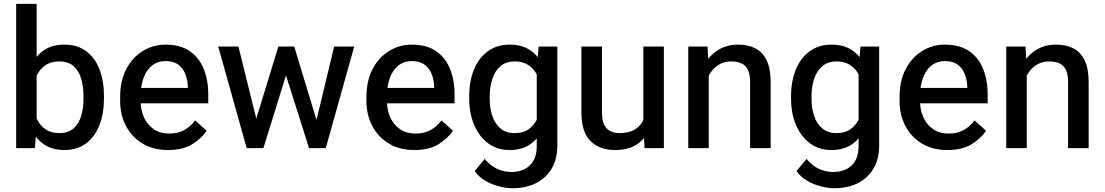

<svg xmlns="http://www.w3.org/2000/svg" viewBox="-20 -770 5742 998"><path d="M315.4 9.8Q248.5 9.8 204.6 -22.2Q160.6 -54.2 136.2 -111.3Q111.8 -168.5 103.5 -244.1V-283.2Q111.8 -360.4 136.2 -417.5Q160.6 -474.6 204.3 -506.3Q248 -538.1 314.5 -538.1Q381.8 -538.1 427.7 -504.2Q473.6 -470.2 497.1 -409.4Q520.5 -348.6 520.5 -269V-258.8Q520.5 -181.2 497.1 -120.4Q473.6 -59.6 427.7 -24.9Q381.8 9.8 315.4 9.8ZM64 0V-750H170.4V-108.4L161.1 0ZM288.6 -78.1Q334.5 -78.1 362.1 -102.3Q389.6 -126.5 401.9 -167.5Q414.1 -208.5 414.1 -258.8V-269Q414.1 -318.4 402.3 -359.6Q390.6 -400.9 363 -425.8Q335.4 -450.7 287.6 -450.7Q255.4 -450.7 231.9 -439.7Q208.5 -428.7 192.1 -409.7Q175.8 -390.6 166.3 -365.7Q156.7 -340.8 152.3 -313.5V-213.4Q158.7 -177.7 174.3 -146.7Q189.9 -115.7 218 -96.9Q246.1 -78.1 288.6 -78.1Z M853 9.8Q776.9 9.8 721.2 -23.7Q665.5 -57.1 635 -115Q604.5 -172.9 604.5 -245.6V-266.1Q604.5 -350.1 636.5 -411.1Q668.5 -472.2 722.4 -505.1Q776.4 -538.1 840.3 -538.1Q916.5 -538.1 965.6 -504.6Q1014.6 -471.2 1038.6 -412.8Q1062.5 -354.5 1062.5 -279.3V-232.9H660.6V-313H956.5V-321.3Q955.1 -354.5 943.6 -384.5Q932.1 -414.6 907.2 -433.6Q882.3 -452.6 839.8 -452.6Q800.3 -452.6 771.2 -430.2Q742.2 -407.7 726.6 -366Q710.9 -324.2 710.9 -266.1V-245.6Q710.9 -198.2 728.5 -159.7Q746.1 -121.1 779.5 -98.4Q813 -75.7 859.4 -75.7Q904.3 -75.7 937.3 -93.8Q970.2 -111.8 994.6 -144L1054.2 -90.3Q1029.3 -52.2 980.5 -21.2Q931.6 9.8 853 9.8Z M1426.8 -528.3H1495.6L1479.5 -419.9L1349.1 0H1286.1L1298.3 -107.9ZM1324.2 -104.5 1331.5 0H1262.2L1114.3 -528.3H1219.2ZM1716.8 -528.3H1821.3L1673.3 0H1604.5L1616.2 -108.9ZM1635.3 -113.3 1649.9 0H1586.4L1453.1 -420.4L1437.5 -528.3H1509.3Z M2133.3 9.8Q2057.1 9.8 2001.5 -23.7Q1945.8 -57.1 1915.3 -115Q1884.8 -172.9 1884.8 -245.6V-266.1Q1884.8 -350.1 1916.7 -411.1Q1948.7 -472.2 2002.7 -505.1Q2056.6 -538.1 2120.6 -538.1Q2196.8 -538.1 2245.8 -504.6Q2294.9 -471.2 2318.8 -412.8Q2342.8 -354.5 2342.8 -279.3V-232.9H1940.9V-313H2236.8V-321.3Q2235.4 -354.5 2223.9 -384.5Q2212.4 -414.6 2187.5 -433.6Q2162.6 -452.6 2120.1 -452.6Q2080.6 -452.6 2051.5 -430.2Q2022.5 -407.7 2006.8 -366Q1991.2 -324.2 1991.2 -266.1V-245.6Q1991.2 -198.2 2008.8 -159.7Q2026.4 -121.1 2059.8 -98.4Q2093.3 -75.7 2139.6 -75.7Q2184.6 -75.7 2217.5 -93.8Q2250.5 -111.8 2274.9 -144L2334.5 -90.3Q2309.6 -52.2 2260.7 -21.2Q2211.9 9.8 2133.3 9.8Z M2643.6 208.5Q2614.7 208.5 2577.9 199.7Q2541 190.9 2505.9 171.4Q2470.7 151.9 2447.3 119.1L2499.5 56.2Q2529.8 92.3 2565.2 108.2Q2600.6 124 2636.7 124Q2698.2 124 2734.1 89.6Q2770 55.2 2770 -10.3V-410.2L2779.8 -528.3H2877V-13.2Q2877 57.1 2847.2 106.9Q2817.4 156.7 2764.9 182.6Q2712.4 208.5 2643.6 208.5ZM2628.4 9.8Q2564.5 9.8 2517.3 -25.1Q2470.2 -60.1 2444.6 -120.6Q2418.9 -181.2 2418.9 -258.3V-268.6Q2418.9 -349.1 2444.3 -409.9Q2469.7 -470.7 2517.1 -504.4Q2564.5 -538.1 2629.4 -538.1Q2680.2 -538.1 2717 -520Q2753.9 -502 2779.1 -468.3Q2804.2 -434.6 2818.8 -387.5Q2833.5 -340.3 2839.8 -282.2V-243.2Q2832 -167.5 2807.4 -110.6Q2782.7 -53.7 2738.8 -22Q2694.8 9.8 2628.4 9.8ZM2655.3 -78.1Q2697.8 -78.1 2725.1 -96.4Q2752.4 -114.7 2768.6 -145Q2784.7 -175.3 2792 -212.4V-312.5Q2787.6 -340.8 2778.1 -365.7Q2768.6 -390.6 2752 -409.7Q2735.4 -428.7 2711.7 -439.7Q2688 -450.7 2656.2 -450.7Q2610.4 -450.7 2581.5 -426Q2552.7 -401.4 2539.1 -359.9Q2525.4 -318.4 2525.4 -268.6V-258.3Q2525.4 -208.5 2538.8 -167.7Q2552.2 -127 2581.1 -102.5Q2609.9 -78.1 2655.3 -78.1Z M3324.2 -528.3H3430.7V0H3330.1L3324.2 -123.5ZM3380.4 -235.4Q3380.4 -164.6 3359.9 -109.4Q3339.4 -54.2 3294.4 -22.2Q3249.5 9.8 3176.3 9.8Q3098.1 9.8 3050 -36.1Q3002 -82 3002 -187V-528.3H3108.9V-186Q3108.9 -144 3121.3 -120.4Q3133.8 -96.7 3154.5 -87.4Q3175.3 -78.1 3198.7 -78.1Q3252 -78.1 3283.2 -98.9Q3314.5 -119.6 3327.9 -155.3Q3341.3 -190.9 3341.3 -234.4Z M3664.1 0H3557.6V-528.3H3657.7L3664.1 -415.5ZM3604 -284.7Q3605 -358.9 3631.6 -416Q3658.2 -473.1 3705.8 -505.6Q3753.4 -538.1 3816.9 -538.1Q3868.7 -538.1 3906.2 -518.8Q3943.8 -499.5 3964.8 -456.8Q3985.8 -414.1 3985.8 -343.3V0H3878.9V-344.2Q3878.9 -383.3 3867.7 -406.7Q3856.4 -430.2 3834.5 -440.4Q3812.5 -450.7 3780.3 -450.7Q3748.5 -450.7 3723.1 -437.5Q3697.8 -424.3 3679.7 -401.1Q3661.6 -377.9 3652.1 -347.9Q3642.6 -317.9 3642.6 -283.7Z M4316.4 208.5Q4287.6 208.5 4250.7 199.7Q4213.9 190.9 4178.7 171.4Q4143.6 151.9 4120.1 119.1L4172.4 56.2Q4202.6 92.3 4238 108.2Q4273.4 124 4309.6 124Q4371.1 124 4407 89.6Q4442.9 55.2 4442.9 -10.3V-410.2L4452.6 -528.3H4549.8V-13.2Q4549.8 57.1 4520 106.9Q4490.2 156.7 4437.7 182.6Q4385.3 208.5 4316.4 208.5ZM4301.3 9.8Q4237.3 9.8 4190.2 -25.1Q4143.1 -60.1 4117.4 -120.6Q4091.8 -181.2 4091.8 -258.3V-268.6Q4091.8 -349.1 4117.2 -409.9Q4142.6 -470.7 4189.9 -504.4Q4237.3 -538.1 4302.2 -538.1Q4353 -538.1 4389.9 -520Q4426.8 -502 4451.9 -468.3Q4477.1 -434.6 4491.7 -387.5Q4506.3 -340.3 4512.7 -282.2V-243.2Q4504.9 -167.5 4480.2 -110.6Q4455.6 -53.7 4411.6 -22Q4367.7 9.8 4301.3 9.8ZM4328.1 -78.1Q4370.6 -78.1 4397.9 -96.4Q4425.3 -114.7 4441.4 -145Q4457.5 -175.3 4464.8 -212.4V-312.5Q4460.4 -340.8 4450.9 -365.7Q4441.4 -390.6 4424.8 -409.7Q4408.2 -428.7 4384.5 -439.7Q4360.8 -450.7 4329.1 -450.7Q4283.2 -450.7 4254.4 -426Q4225.6 -401.4 4211.9 -359.9Q4198.2 -318.4 4198.2 -268.6V-258.3Q4198.2 -208.5 4211.7 -167.7Q4225.1 -127 4253.9 -102.5Q4282.7 -78.1 4328.1 -78.1Z M4904.3 9.8Q4828.1 9.8 4772.5 -23.7Q4716.8 -57.1 4686.3 -115Q4655.8 -172.9 4655.8 -245.6V-266.1Q4655.8 -350.1 4687.7 -411.1Q4719.7 -472.2 4773.7 -505.1Q4827.6 -538.1 4891.6 -538.1Q4967.8 -538.1 5016.8 -504.6Q5065.9 -471.2 5089.8 -412.8Q5113.8 -354.5 5113.8 -279.3V-232.9H4711.9V-313H5007.8V-321.3Q5006.3 -354.5 4994.9 -384.5Q4983.4 -414.6 4958.5 -433.6Q4933.6 -452.6 4891.1 -452.6Q4851.6 -452.6 4822.5 -430.2Q4793.5 -407.7 4777.8 -366Q4762.2 -324.2 4762.2 -266.1V-245.6Q4762.2 -198.2 4779.8 -159.7Q4797.4 -121.1 4830.8 -98.4Q4864.3 -75.7 4910.6 -75.7Q4955.6 -75.7 4988.5 -93.8Q5021.5 -111.8 5045.9 -144L5105.5 -90.3Q5080.6 -52.2 5031.7 -21.2Q4982.9 9.8 4904.3 9.8Z M5316.9 0H5210.4V-528.3H5310.5L5316.9 -415.5ZM5256.8 -284.7Q5257.8 -358.9 5284.4 -416Q5311 -473.1 5358.6 -505.6Q5406.2 -538.1 5469.7 -538.1Q5521.5 -538.1 5559.1 -518.8Q5596.7 -499.5 5617.7 -456.8Q5638.7 -414.1 5638.7 -343.3V0H5531.7V-344.2Q5531.7 -383.3 5520.5 -406.7Q5509.3 -430.2 5487.3 -440.4Q5465.3 -450.7 5433.1 -450.7Q5401.4 -450.7 5376 -437.5Q5350.6 -424.3 5332.5 -401.1Q5314.5 -377.9 5304.9 -347.9Q5295.4 -317.9 5295.4 -283.7Z"/></svg>

Font: Heebo Medium
Style: Regular
Weight: 500
Designer: Oded Ezer
Foundry: Ezer Type House
Version: Version 3.100